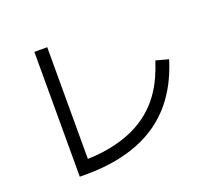

<svg xmlns="http://www.w3.org/2000/svg" viewBox="-128 -918 1257 1123"><g transform="rotate(-20 500.0 -356.5)"><path d="M835 -456 913 -435Q896 -379 870 -323.5Q844 -268 806 -215.5Q768 -163 715 -118Q662 -73 591.5 -39.5Q521 -6 429.5 13Q338 32 222 32H187V-745H267V-26L215 -49Q323 -48 406.5 -64.5Q490 -81 553.5 -110.5Q617 -140 663.5 -179.5Q710 -219 743 -265Q776 -311 798 -360Q820 -409 835 -456Z"/></g></svg>

Font: Murecho Thin
Style: Regular
Weight: 400
Version: Version 1.010